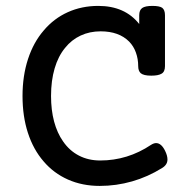

<svg xmlns="http://www.w3.org/2000/svg" viewBox="-20 -610 640 641"><path d="M313 10.7Q254.9 10.7 207 -10.5Q159.2 -31.7 125.5 -71.3Q91.3 -110.8 73.2 -166.3Q55.2 -221.7 55.2 -289.6Q55.2 -356.9 73.5 -412.8Q91.8 -468.8 126 -508.3Q159.7 -548.3 206.3 -569.3Q252.9 -590.3 308.1 -590.3Q397 -590.3 444.8 -529.8V-559.1Q444.8 -576.2 454.8 -583.3Q464.8 -590.3 488.8 -590.3Q512.2 -590.3 521.5 -584Q530.8 -576.7 530.8 -559.1V-389.2Q530.8 -370.1 519 -363.8Q508.3 -357.4 484.9 -357.4Q459.5 -357.4 449.7 -365.7Q441.4 -373.5 441.4 -389.2Q441.4 -413.1 433.8 -434.3Q426.3 -455.6 411.1 -471.2Q377 -505.4 315.9 -505.4Q279.3 -505.4 249 -491.2Q218.8 -477.1 197.3 -450.2Q174.3 -422.4 162.4 -381.6Q150.4 -340.8 150.4 -289.6Q150.4 -242.7 160.6 -204.3Q170.9 -166 190.4 -138.2Q211.9 -106.9 243.4 -90.6Q274.9 -74.2 314.5 -74.2Q406.2 -74.2 484.4 -126.5Q493.7 -132.3 501 -132.3Q518.6 -132.3 531.2 -106.4Q539.1 -90.3 539.1 -77.6Q539.1 -60.1 521.5 -49.3Q473.6 -19.5 420.9 -4.4Q368.2 10.7 313 10.7Z"/></svg>

Font: Courier Prime Medium
Style: Regular
Weight: 500
Designer: Alan Dague-Greene
Foundry: Quote-Unquote Apps
Version: Version 1.202